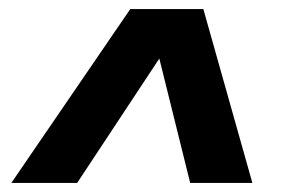

<svg xmlns="http://www.w3.org/2000/svg" viewBox="-20 -544 633 423"><path d="M536 -141 428 -524H267L5 -141H150L331 -415L399 -141Z"/></svg>

Font: Argentum Sans ExtraBold
Style: Italic
Weight: 800
Italic angle: -11.3°
Designer: Julieta Ulanovsky
Foundry: Julieta Ulanovsky
Version: Version 5.001;February 15, 2019;FontCreator 11.5.0.2425 64-b